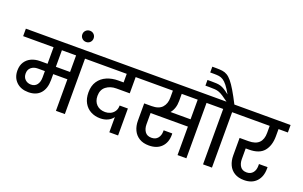

<svg xmlns="http://www.w3.org/2000/svg" viewBox="-139 -1576 3345 2123"><g transform="rotate(20 1533.5 -514.5)"><path d="M240 -89Q152 -89 99 -140Q46 -191 46 -274Q46 -334 73 -375Q100 -416 145.5 -436.5Q191 -457 248 -457H334V-652H-24V-740H826V-652H704V0H599V-371H432V-302Q432 -201 382.5 -145Q333 -89 240 -89ZM432 -457H599V-652H432ZM239 -178Q284 -178 309 -210Q334 -242 334 -297V-371H251Q204 -371 173.5 -345.5Q143 -320 143 -274Q143 -230 170.5 -204Q198 -178 239 -178Z M651 -829Q623 -829 603.5 -848Q584 -867 584 -895Q584 -923 603.5 -942Q623 -961 651 -961Q679 -961 698 -942Q717 -923 717 -895Q717 -867 698 -848Q679 -829 651 -829Z M1235 21V-158Q1213 -126 1174 -107.5Q1135 -89 1085 -89Q1024 -89 974.5 -115Q925 -141 896 -192Q867 -243 867 -316Q867 -394 902.5 -446.5Q938 -499 998.5 -525Q1059 -551 1133 -551H1195V-652H778V-740H1436L1435 -652H1300V-461H1143Q1072 -461 1023 -423.5Q974 -386 974 -313Q974 -249 1012 -211Q1050 -173 1114 -173Q1145 -173 1174 -186Q1203 -199 1222 -226.5Q1241 -254 1241 -296H1338V21Z M1694 9Q1626 9 1580 -19.5Q1534 -48 1511 -97Q1488 -146 1488 -208V-411H1575Q1660 -411 1699 -454.5Q1738 -498 1738 -568V-652H1387V-740H2257V-652H2134V0H2030V-335H1591V-203Q1591 -151 1615.5 -116Q1640 -81 1692 -81Q1740 -81 1766 -112.5Q1792 -144 1792 -193V-205H1893Q1894 -200 1894 -195Q1894 -190 1894 -188Q1894 -98 1841 -44.5Q1788 9 1694 9ZM1842 -568Q1842 -522 1829.5 -485Q1817 -448 1794 -421H2030V-652H1842Z M2330 0V-652H2208V-740H2557V-652H2435V0ZM2341 -737Q2298 -769 2269.5 -787.5Q2241 -806 2218.5 -814.5Q2196 -823 2169.5 -825Q2143 -827 2103 -827H2057V-894H2101Q2138 -894 2164.5 -892.5Q2191 -891 2213.5 -884Q2236 -877 2261 -861.5Q2286 -846 2320 -819Q2287 -878 2260.5 -911.5Q2234 -945 2210 -960Q2186 -975 2161 -978.5Q2136 -982 2105 -982H2057V-1050H2103Q2144 -1050 2175 -1046Q2206 -1042 2233 -1026Q2260 -1010 2288 -976.5Q2316 -943 2350.5 -885Q2385 -827 2431 -737Z M2814 9Q2746 9 2700.5 -19Q2655 -47 2632.5 -96Q2610 -145 2610 -207V-413H2714Q2798 -413 2837.5 -453Q2877 -493 2877 -569V-652H2509V-740H3091V-652H2981V-569Q2981 -458 2927 -392.5Q2873 -327 2751 -327H2713V-202Q2713 -150 2737 -115.5Q2761 -81 2812 -81Q2858 -81 2884 -112Q2910 -143 2910 -193V-215H3011V-196Q3011 -103 2959 -47Q2907 9 2814 9Z"/></g></svg>

Font: Poppins Medium
Style: Regular
Weight: 500
Designer: Ninad Kale (Devanagari), Jonny Pinhorn (Latin)
Version: Version 5.002